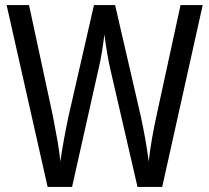

<svg xmlns="http://www.w3.org/2000/svg" viewBox="-20 -785 822 754"><path d="M776 -765 617 -51H520L414 -510Q408 -535 401.5 -572.5Q395 -610 390 -650Q387 -624 381 -585.5Q375 -547 366 -510L263 -51H167L6 -765H94L188 -328Q198 -276 206 -230.5Q214 -185 217 -151Q223 -193 231.5 -239.5Q240 -286 249 -328L349 -765H432L533 -328Q542 -286 550 -242Q558 -198 564 -151Q569 -196 577 -241.5Q585 -287 594 -328L689 -765Z"/></svg>

Font: Noto Sans Tamil UI Condensed
Style: Regular
Weight: 400
Width: 3
Designer: Jelle Bosma - Monotype Design Team
Foundry: Monotype Imaging Inc.
Version: Version 2.004; ttfautohint (v1.8.4.7-5d5b)